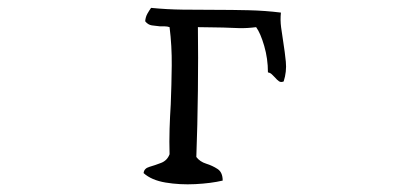

<svg xmlns="http://www.w3.org/2000/svg" viewBox="-20 -499 1040 488"><path d="M701 -292Q694 -289 689 -292.5Q684 -296 679 -302Q675 -306 671 -310Q667 -314 661 -315Q661 -350 651.5 -382.5Q642 -415 631 -430Q608 -427 588 -427.5Q568 -428 547 -429Q533 -429 517 -429.5Q501 -430 483 -430Q484 -356 483 -268Q482 -180 479 -100Q488 -88 504 -83Q520 -78 533 -69.5Q546 -61 546 -40Q516 -33 476.5 -31Q437 -29 401 -35Q365 -41 345 -59Q346 -71 360 -75Q374 -79 389.5 -85Q405 -91 411 -107Q410 -139 411 -171Q412 -203 414 -234Q416 -284 416.5 -333Q417 -382 411 -430Q405 -432 399 -432Q393 -432 387 -432Q376 -433 366 -434.5Q356 -436 349 -445Q350 -456 354.5 -464Q359 -472 364 -479Q404 -475 444.5 -474.5Q485 -474 526 -474Q569 -474 611.5 -473Q654 -472 694 -467Q692 -448 694.5 -429.5Q697 -411 700 -392Q704 -367 706.5 -342Q709 -317 701 -292Z"/></svg>

Font: Yuji Boku
Style: Regular
Weight: 400
Designer: Kataoka Yuji
Foundry: Kinuta Font Factory
Version: Version 3.002